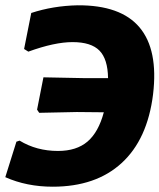

<svg xmlns="http://www.w3.org/2000/svg" viewBox="-27 -685 602 725"><path d="M172 20Q74 20 -7 -16L35 -150L47 -154Q111 -115 192 -115Q262 -115 303.5 -150.5Q345 -186 365 -261L263 -262L121 -259L113 -271L137 -393L290 -390H381Q380 -462 348.5 -494Q317 -526 247 -526Q179 -526 80 -490L64 -500L91 -636Q173 -663 266 -665Q429 -666 500 -581.5Q571 -497 551 -329Q530 -159 432.5 -69.5Q335 20 172 20Z"/></svg>

Font: Alegreya Sans SC ExtraBold
Style: Italic
Weight: 800
Italic angle: -7°
Designer: Juan Pablo del Peral
Foundry: Huerta Tipografica
Version: Version 2.007